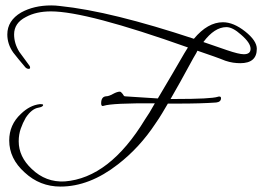

<svg xmlns="http://www.w3.org/2000/svg" viewBox="-20 -617 967 708"><path d="M203 71Q127 71 71 19Q14 -32 14 -99Q14 -157 57 -197Q90 -229 127 -233H131Q139 -233 139 -230Q139 -223 122 -220Q97 -216 75 -183Q64 -164 56.5 -142.5Q49 -121 49 -96Q49 -39 97 6Q149 56 219 52Q384 39 515 -177Q522 -187 531 -201.5Q540 -216 551 -236Q394 -237 363 -227Q361 -226 359 -226Q353 -226 353 -236Q353 -261 372 -262Q381 -262 396.5 -270.5Q412 -279 422 -279Q426 -279 432 -271Q437 -262 440 -262Q439 -262 445.5 -261.5Q452 -261 468 -260L562 -254Q591 -303 615.5 -344.5Q640 -386 660 -421L673 -442Q299 -575 168 -575Q113 -575 75 -554Q32 -532 32 -490Q32 -457 51 -426L87 -377Q91 -373 91 -368Q91 -363 86 -363Q77 -363 70 -373Q59 -386 49 -398Q39 -410 29 -423Q7 -454 7 -490Q7 -541 58 -571Q105 -597 169 -597Q177 -597 184.5 -596.5Q192 -596 200 -595Q297 -585 420.5 -554.5Q544 -524 695 -474Q746 -535 802 -535Q841 -535 884 -501Q927 -467 927 -437Q927 -384 866 -384Q853 -384 839.5 -386Q826 -388 811 -393Q794 -400 768.5 -409Q743 -418 708 -430Q707 -426 693 -403Q666 -353 645 -315.5Q624 -278 609 -252H627Q757 -252 783 -260Q784 -261 789 -261Q795 -261 795 -255Q795 -241 777 -239Q749 -237 714 -236Q679 -235 636 -235H599Q589 -218 578 -199.5Q567 -181 553 -161Q495 -73 415 -11Q310 71 203 71ZM879 -417Q904 -417 904 -437Q904 -459 869 -489Q838 -517 815 -517Q771 -517 730 -462L817 -432Q861 -417 879 -417Z"/></svg>

Font: Whisper
Style: Regular
Weight: 400
Designer: Robert E. Leuschke
Foundry: Robert E. Leuschke
Version: Version 1.010; ttfautohint (v1.8.4.7-5d5b)